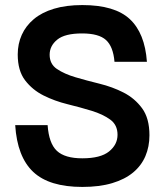

<svg xmlns="http://www.w3.org/2000/svg" viewBox="-20 -729 650 758"><path d="M305 9Q174 9 111 -50.5Q48 -110 40 -235H168Q173 -163 204.5 -133.5Q236 -104 305 -104Q377 -104 410.5 -131Q444 -158 444 -197Q444 -236 415 -257Q386 -278 342 -291.5Q298 -305 247 -317.5Q196 -330 152 -352Q108 -374 79 -412Q50 -450 50 -514Q50 -556 66 -591.5Q82 -627 113.5 -653.5Q145 -680 193 -694.5Q241 -709 305 -709Q433 -709 492.5 -653.5Q552 -598 560 -485H432Q427 -545 398.5 -571Q370 -597 304 -597Q236 -597 206 -572.5Q176 -548 176 -513Q176 -476 205 -456.5Q234 -437 278 -424Q322 -411 373 -398.5Q424 -386 468 -363.5Q512 -341 541 -301.5Q570 -262 570 -195Q570 -150 554 -112.5Q538 -75 505.5 -48Q473 -21 423 -6Q373 9 305 9Z"/></svg>

Font: PT Root UI Web Bold
Style: Regular
Weight: 700
Designer: Vitaly Kuzmin
Foundry: ParaType Ltd.
Version: Version 1.000W